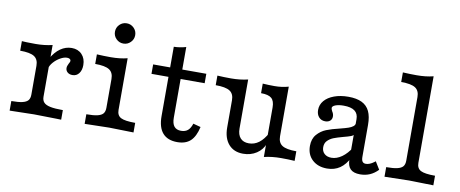

<svg xmlns="http://www.w3.org/2000/svg" viewBox="-59 -875 2709 1130"><g transform="rotate(10 1295.0 -310.0)"><path d="M141.9 -115.3V-287.1Q141.9 -325.8 116.9 -341.9Q91.9 -358.1 32.3 -358.1V-415.3L61.3 -413.7Q79 -412.9 114.5 -412.9Q167.7 -412.9 214.5 -424.2V-115.3Q214.5 -93.5 226.2 -81Q237.9 -68.5 264.9 -62.9Q291.9 -57.3 340.3 -57.3V0L313.7 -0.8Q204.8 -3.2 178.2 -3.2Q145.2 -3.2 32.3 0V-57.3Q74.2 -57.3 98 -62.9Q121.8 -68.5 131.9 -80.6Q141.9 -92.7 141.9 -115.3ZM318.5 -305.6Q318.5 -312.9 321.4 -320.2Q324.2 -327.4 327.4 -333.9Q329.8 -337.9 331.9 -342.3Q333.9 -346.8 333.9 -350.8Q333.9 -357.3 327.8 -361.3Q321.8 -365.3 311.3 -365.3Q293.5 -365.3 271.4 -352.8Q249.2 -340.3 232.3 -321Q215.3 -301.6 211.3 -281.5L206.5 -340.3Q230.6 -383.1 261.7 -404.8Q292.7 -426.6 329 -426.6Q366.9 -426.6 389.9 -402.4Q412.9 -378.2 412.9 -338.7Q412.9 -308.1 398.4 -289.1Q383.9 -270.2 359.7 -270.2Q341.1 -270.2 329.8 -280.2Q318.5 -290.3 318.5 -305.6Z M590.3 -115.3V-287.1Q590.3 -325.8 565.3 -341.9Q540.3 -358.1 480.6 -358.1V-415.3Q521.8 -412.9 562.9 -412.9Q619.4 -412.9 662.9 -424.2V-115.3Q662.9 -82.3 686.7 -69.8Q710.5 -57.3 772.6 -57.3V0Q659.7 -3.2 626.6 -3.2Q593.5 -3.2 480.6 0V-57.3Q522.6 -57.3 546.4 -62.9Q570.2 -68.5 580.2 -80.6Q590.3 -92.7 590.3 -115.3ZM562.1 -565.3Q562.1 -590.3 579.8 -608.1Q597.6 -625.8 622.6 -625.8Q647.6 -625.8 665.3 -608.1Q683.1 -590.3 683.1 -565.3Q683.1 -540.3 665.3 -522.6Q647.6 -504.8 622.6 -504.8Q597.6 -504.8 579.8 -522.6Q562.1 -540.3 562.1 -565.3Z M918.5 -123.4V-358.1H816.9V-414.5H918.5V-537.9Q955.6 -538.7 991.1 -549.2V-414.5H1134.7V-358.1H991.1V-126.6Q991.1 -91.9 1004.8 -75Q1018.5 -58.1 1046 -58.1Q1071 -58.1 1086.3 -71Q1101.6 -83.9 1110.5 -112.1L1155.6 -100Q1142.7 -41.9 1114.1 -15.3Q1085.5 11.3 1035.5 11.3Q977.4 11.3 948 -22.6Q918.5 -56.5 918.5 -123.4Z M1310.5 -125V-287.1Q1310.5 -325.8 1285.5 -341.9Q1260.5 -358.1 1200.8 -358.1V-415.3Q1241.1 -412.9 1283.1 -412.9Q1336.3 -412.9 1383.1 -424.2V-131.5Q1383.1 -94.4 1400.8 -74.6Q1418.5 -54.8 1451.6 -54.8Q1484.7 -54.8 1511.7 -75Q1538.7 -95.2 1561.3 -137.1L1558.1 -73.4Q1543.5 -33.9 1508.9 -11.3Q1474.2 11.3 1429 11.3Q1373.4 11.3 1341.9 -25Q1310.5 -61.3 1310.5 -125ZM1471.8 -358.1V-415.3Q1507.3 -412.9 1541.9 -412.9Q1587.1 -412.9 1625.8 -424.2V-128.2Q1625.8 -89.5 1650.8 -73.4Q1675.8 -57.3 1735.5 -57.3V0Q1696 -2.4 1653.2 -2.4Q1600 -2.4 1553.2 8.9V-287.1Q1553.2 -325.8 1534.7 -341.9Q1516.1 -358.1 1471.8 -358.1Z M2051.6 -65.3V-304.8Q2051.6 -337.9 2029.8 -354Q2008.1 -370.2 1963.7 -370.2Q1933.9 -370.2 1914.9 -362.9Q1896 -355.6 1896 -344.4Q1896 -341.1 1898 -335.9Q1900 -330.6 1902.4 -325.8Q1907.3 -318.5 1909.7 -311.3Q1912.1 -304 1912.1 -296Q1912.1 -279.8 1901.2 -270.2Q1890.3 -260.5 1871.8 -260.5Q1848.4 -260.5 1833.9 -276.6Q1819.4 -292.7 1819.4 -319.4Q1819.4 -350.8 1839.9 -375Q1860.5 -399.2 1897.6 -412.9Q1934.7 -426.6 1982.3 -426.6Q2031.5 -426.6 2062.9 -411.3Q2094.4 -396 2109.3 -364.5Q2124.2 -333.1 2124.2 -283.1V-93.5Q2124.2 -73.4 2130.6 -64.5Q2137.1 -55.6 2150.8 -55.6Q2162.1 -55.6 2174.2 -60.5Q2186.3 -65.3 2199.2 -75L2206.5 -80.6L2234.7 -34.7Q2212.1 -11.3 2185.9 0Q2159.7 11.3 2128.2 11.3Q2088.7 11.3 2070.2 -7.3Q2051.6 -25.8 2051.6 -65.3ZM1808.9 -102.4Q1808.9 -145.2 1831.9 -171.4Q1854.8 -197.6 1886.3 -210.1Q1917.7 -222.6 1966.1 -233.9Q1997.6 -241.9 2014.1 -247.6Q2030.6 -253.2 2041.5 -261.7Q2052.4 -270.2 2052.4 -283.1L2057.3 -217.7Q2051.6 -207.3 2037.1 -201.6Q2022.6 -196 1991.1 -187.9Q1958.1 -179 1937.5 -171Q1916.9 -162.9 1902 -148Q1887.1 -133.1 1887.1 -108.9Q1887.1 -84.7 1902.8 -70.2Q1918.5 -55.6 1945.2 -55.6Q1976.6 -55.6 2007.3 -77.4Q2037.9 -99.2 2062.9 -139.5L2062.1 -79Q2039.5 -33.1 2006.9 -10.9Q1974.2 11.3 1930.6 11.3Q1875.8 11.3 1842.3 -19.8Q1808.9 -50.8 1808.9 -102.4Z M2382.3 -115.3V-495.2Q2382.3 -533.9 2357.3 -550Q2332.3 -566.1 2272.6 -566.1V-623.4Q2313.7 -621 2354.8 -621Q2411.3 -621 2454.8 -632.3V-115.3Q2454.8 -82.3 2478.6 -69.8Q2502.4 -57.3 2564.5 -57.3V0Q2451.6 -3.2 2418.5 -3.2Q2385.5 -3.2 2272.6 0V-57.3Q2314.5 -57.3 2338.3 -62.9Q2362.1 -68.5 2372.2 -80.6Q2382.3 -92.7 2382.3 -115.3Z"/></g></svg>

Font: Playfair Micro SmCond SmLight
Style: Regular
Weight: 360
Width: 4
Designer: Claus Eggers Sørensen
Foundry: Claus Eggers Sørensen
Version: Version 2.100;Glyphs 3.2 (3219)